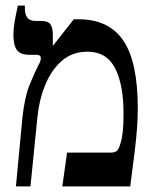

<svg xmlns="http://www.w3.org/2000/svg" viewBox="-20 -667 549 687"><path d="M37 0 60 -244Q68 -321 87.5 -367.5Q107 -414 117 -433Q123 -443 124.5 -449Q126 -455 126 -459Q126 -471 110 -471H85Q53 -471 40.5 -488Q28 -505 28 -541Q28 -563 32 -587.5Q36 -612 44 -647H69V-637Q69 -615 78 -603.5Q87 -592 109 -592H128Q152 -592 160.5 -580Q169 -568 169 -542V-505L170 -504L244 -598H261Q370 -598 421.5 -521.5Q473 -445 473 -280Q473 -247 470.5 -211Q468 -175 462 -125Q456 -75 446 0H203L220 -121H375Q391 -121 398 -127Q405 -133 410 -151Q416 -168 419 -193Q422 -218 422 -260Q422 -365 391.5 -423.5Q361 -482 293 -482Q239 -482 201.5 -449.5Q164 -417 142 -363.5Q120 -310 114 -249L89 0Z"/></svg>

Font: Noto Serif Hebrew Condensed SemiBold
Style: Regular
Weight: 600
Width: 3
Designer: Monotype Design Team
Foundry: Monotype Imaging Inc.
Version: Version 2.004; ttfautohint (v1.8.4.7-5d5b)